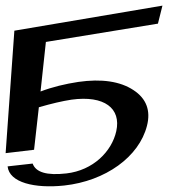

<svg xmlns="http://www.w3.org/2000/svg" viewBox="-72 -508 641 682"><path d="M341 -42C325 30 259 97 164 108C94 116 55 104 44 73L-45 83C-39 141 52 162 156 151C303 135 422 49 450 -61C464 -115 448 -158 402 -188C355 -219 289 -229 206 -217C160 -210 114 -199 72 -183L91 -359L489 -424L505 -488L-21 -399L-52 36L49 24L66 -127C111 -140 149 -149 182 -154C299 -170 359 -123 341 -42Z"/></svg>

Font: Gamestation Warped
Style: Italic
Weight: 400
Designer: Jonas Hecksher
Foundry: Jonas Hecksher, Playtypeª, e-types AS
Version: Version 1.003